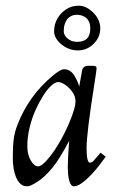

<svg xmlns="http://www.w3.org/2000/svg" viewBox="-20 -643 411 674"><path d="M253.3 -466.1Q221.2 -466.1 195.6 -487.3Q169.9 -508.5 169.9 -533.2Q169.9 -557.9 181.3 -577.4Q192.6 -596.9 211.7 -610Q230.7 -623 256.8 -623Q283 -623 307.5 -598.5Q332 -574 332 -543.1Q332 -512.2 308.7 -489.1Q285.4 -466.1 253.3 -466.1ZM251.2 -496.1Q296.9 -496.1 296.9 -543Q296.9 -579.6 265.9 -588.9Q258.5 -591.1 247.8 -591.1Q237.1 -591.1 226.9 -585Q216.8 -578.9 212.3 -569.8Q207.8 -560.8 205.8 -553.3Q203.9 -545.9 203.9 -532.6Q203.9 -519.3 217.3 -507.7Q230.7 -496.1 251.2 -496.1ZM240 11Q218 11 218 -61Q218 -85.4 222.9 -148.9Q190.2 -86.2 164.2 -54.3Q138.2 -22.5 112.4 -5.7Q86.7 11 77 11Q67.4 11 61.2 8.5Q54.9 6.1 48.1 -1.3Q41.3 -8.8 36.4 -20.5Q24.9 -48.1 24.9 -89.6Q24.9 -131.1 28.2 -155Q31.5 -179 40.3 -202.1Q79.6 -306.4 166 -377.9Q192.4 -399.9 204.7 -399.9Q217 -399.9 226 -393.7Q234.9 -387.5 240.5 -378.4Q252.2 -359.9 258.1 -339.1L268.1 -395Q271 -412.1 291 -412.1H301Q312.5 -412.1 315.8 -410Q319.1 -408 319.1 -402.8Q319.1 -397.7 310.3 -341.8Q283.9 -174.1 283.9 -123Q283.9 -72 295.9 -72Q303 -72 309.4 -79.6Q315.9 -87.2 318.4 -90Q320.8 -92.8 325.2 -97.9Q329.6 -103 333 -106.9L351.1 -93Q304 -26.4 267.1 -0.2Q251.2 11 240 11ZM104 -255.1Q91.6 -227.3 83.7 -194.1Q75.9 -160.9 75.9 -130.4Q75.9 -99.9 88.1 -79.5Q100.3 -59.1 113.6 -59.1Q127 -59.1 150 -86.9Q173.1 -114.7 193.8 -152Q214.6 -189.2 229.9 -228.8Q245.1 -268.3 245.1 -286.5Q245.1 -304.7 234 -320.3Q222.9 -335.9 208.6 -345.5Q194.3 -355 184.1 -355Q173.8 -355 159.5 -341.9Q145.3 -328.9 130.9 -305.9Q116.5 -283 104 -255.1Z"/></svg>

Font: Linden Hill
Style: Italic
Weight: 400
Italic angle: -5.60001°
Version: Version 1.201